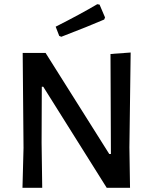

<svg xmlns="http://www.w3.org/2000/svg" viewBox="-20 -894 728 914"><path d="M443 -874 454 -872 480 -811 476 -801Q402 -769 272 -719L262 -723L245 -767Q362 -826 443 -874ZM602 -644 596 -192 599 0H488L186 -481H179L178 -215L181 0H87L92 -190L88 -642H197L500 -161H508L506 -637Z"/></svg>

Font: Alegreya Sans Medium
Style: Regular
Weight: 500
Designer: Juan Pablo del Peral
Foundry: Huerta Tipografica
Version: Version 2.007